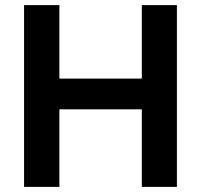

<svg xmlns="http://www.w3.org/2000/svg" viewBox="-20 -730 785 750"><path d="M671 -710H534V-423H212V-710H74V0H212V-303H534V0H671Z"/></svg>

Font: FIGSv2-sans-serif
Style: Bold
Weight: 700
Designer: Matt McInerney, Pablo Impallari, Rodrigo Fuenzalida,Mirko Velimirovic
Foundry: Matt McInerney, Pablo Impallari, Rodrigo Fuenzalida
Version: Version 4.021;hotconv 1.0.109;makeotfexe 2.5.65596